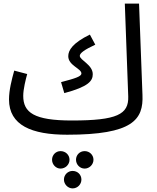

<svg xmlns="http://www.w3.org/2000/svg" viewBox="-20 -727 872 1066"><path d="M353 21C718 21 777 -63 771 -200L752 -707H673L692 -191C695 -92 630 -58 379 -58C169 -58 109 -102 109 -195C109 -232 123 -287 131 -316L59 -335C45 -285 30 -226 30 -175C30 -31 156 21 353 21ZM337 -210C472 -246 495 -278 495 -315C495 -368 423 -393 423 -417C423 -432 449 -451 509 -479L479 -535C383 -488 359 -448 359 -415C359 -363 432 -347 432 -319C432 -303 400 -292 319 -271ZM450 209C477 209 499 186 499 160C499 133 477 112 450 112C423 112 402 133 402 160C402 186 423 209 450 209ZM316 209C344 209 366 186 366 160C366 133 344 112 316 112C290 112 269 133 269 160C269 186 290 209 316 209ZM383 319C411 319 432 296 432 270C432 243 411 222 383 222C357 222 335 243 335 270C335 296 357 319 383 319Z"/></svg>

Font: Noto Sans Arabic SemCond
Style: Regular
Weight: 400
Width: 4
Designer: Monotype Design Team, Nadine Chahine, Nizar Qandah and Khaled Hosny
Foundry: Monotype Imaging Inc.
Version: Version 2.012